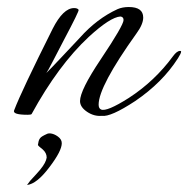

<svg xmlns="http://www.w3.org/2000/svg" viewBox="-20 -320 536 547"><path d="M270 10Q248 12 228 -1.5Q208 -15 208 -32Q208 -63 267 -151Q332 -248 332 -263Q332 -272 323 -273Q294 -271 233 -215Q146 -134 70 5Q68 7 59 7Q16 7 20 -5Q31 -34 58.5 -92Q86 -150 130 -238Q160 -297 191 -297Q201 -297 204 -292Q206 -289 162 -206Q141 -166 129 -142.5Q117 -119 112 -112Q129 -129 152.5 -154Q176 -179 207 -212Q256 -267 315 -294Q329 -300 347 -300Q388 -300 388 -270Q388 -251 369 -225Q261 -74 261 -22Q261 -11 268 -8Q284 -1 347 -41Q421 -89 473 -160Q484 -175 493 -175Q496 -175 496 -173Q496 -168 487 -154Q443 -85 365 -32Q295 14 270 10ZM57 207 66 195Q76 184 83 176.5Q90 169 94 164Q103 153 107.5 144.5Q112 136 113 129Q113 116 102 106Q89 96 88 93Q89 87 90 82.5Q91 78 94 74Q96 71 101 68Q106 65 115 61Q116 60 123 60Q134 61 145 69Q156 77 156 88Q156 110 121 156Q85 204 57 207Z"/></svg>

Font: Ephesis
Style: Regular
Weight: 400
Designer: Robert E. Leuschke
Foundry: Robert E. Leuschke
Version: Version 1.010; ttfautohint (v1.8.3)